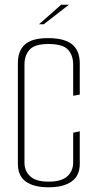

<svg xmlns="http://www.w3.org/2000/svg" viewBox="-20 -790 410 816"><path d="M187 6Q123 6 89.5 -18.5Q56 -43 56 -93V-522Q56 -574 86 -601Q116 -628 184 -628Q254 -628 286.5 -601.5Q319 -575 319 -521V-388L291 -383V-515Q291 -555 269 -579Q247 -603 186 -603Q127 -603 105.5 -578.5Q84 -554 84 -516V-99Q84 -63 108.5 -40.5Q133 -18 186 -18Q241 -18 266 -40.5Q291 -63 291 -100V-226L319 -232V-94Q319 -43 284 -18.5Q249 6 187 6ZM146 -687 240 -770H273L166 -687Z"/></svg>

Font: Smooch Sans ExtraLight
Style: Regular
Weight: 200
Designer: Robert E. Leuschke
Foundry: Robert E. Leuschke
Version: Version 1.010; ttfautohint (v1.8.3)